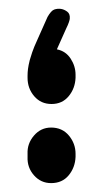

<svg xmlns="http://www.w3.org/2000/svg" viewBox="-20 -412 232 432"><path d="M108 -301Q128 -297 139 -280Q150 -263 150 -244V-237Q149 -213 134.5 -195.5Q120 -178 96 -178Q72 -178 57 -195.5Q42 -213 42 -237V-242Q42 -249 43 -257Q44 -265 47 -277Q49 -284 52.5 -294.5Q56 -305 64.5 -323.5Q73 -342 87 -374Q95 -388 102 -390.5Q109 -393 117 -392Q124 -391 131 -386Q138 -381 137 -370Q137 -368 135 -362Q133 -356 129 -348ZM95 0Q72 0 56.5 -17.5Q41 -35 42 -59V-66Q41 -89 56.5 -107Q72 -125 95 -125Q120 -125 135 -107Q150 -89 150 -66V-59Q149 -35 134.5 -17.5Q120 0 95 0Z"/></svg>

Font: Beiruti SemiBold
Style: Regular
Weight: 600
Designer: Arlette Boutros
Foundry: Boutros
Version: Version 1.41